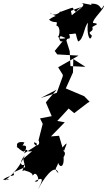

<svg xmlns="http://www.w3.org/2000/svg" viewBox="-80 -876 713 1281"><path d="M302 -513 444 -505 308 -427 339 -377V-368L299 -257L192 -222L298 -278L226 -193L265 -101L187 -86L205 -50L177 60C196 97 147 107 147 73C193 86 148 104 81 147C106 92 99 88 31 101C42 121 60 119 83 74C20 61 15 106 77 136C118 105 80 142 134 133L75 183L88 239L8 275C26 309 -5 282 -60 322C-14 334 -8 308 -49 328C9 290 58 225 86 159C22 236 97 248 95 186C63 289 64 265 81 260C175 285 116 309 144 290C164 259 199 350 151 334C241 281 177 372 176 385C203 327 287 204 310 279C261 238 332 239 298 172C310 257 351 246 344 173C373 127 322 131 349 128C353 107 387 48 337 108L314 30L260 34L352 -60L302 -69L378 -152L415 -121L505 -190L518 -197L482 -234L359 -286L407 -393L409 -482L490 -430L390 -435L385 -535L363 -605L384 -657L285 -536ZM467 -830C412 -800 439 -782 408 -816C416 -835 381 -817 314 -793C350 -824 291 -749 250 -793C310 -752 301 -786 247 -745C284 -712 309 -748 296 -706C332 -696 312 -616 305 -636C329 -609 302 -575 385 -625C327 -616 305 -611 324 -635C343 -632 404 -591 381 -648C448 -651 413 -669 441 -599C480 -614 479 -695 507 -724C496 -660 518 -583 533 -638C492 -672 550 -658 536 -694C539 -705 600 -717 541 -723C531 -743 627 -827 611 -839C583 -785 611 -857 526 -851C531 -835 562 -840 464 -856C512 -837 403 -795 381 -752C424 -786 342 -762 411 -721L393 -803L422 -815Z"/></svg>

Font: Hussar Lance
Style: Italic
Weight: 700
Foundry: Cannot Into Space Fonts, PlusOne Fonts
Version: Version 2.27